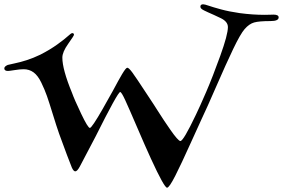

<svg xmlns="http://www.w3.org/2000/svg" viewBox="-50 -789 1316 893"><path d="M286 -635Q294 -635 294 -627Q294 -623 267 -585Q240 -547 240 -521Q240 -466 285 -357Q296 -326 327.5 -260Q359 -194 368 -194Q377 -194 428 -283Q437 -300 442 -308Q456 -332 473.5 -364Q491 -396 499.5 -412Q508 -428 518 -444.5Q528 -461 533.5 -467.5Q539 -474 542 -474Q549 -474 565 -452.5Q581 -431 634 -350Q654 -320 665 -303Q667 -300 683.5 -274Q700 -248 713 -228.5Q726 -209 743 -184.5Q760 -160 772 -146.5Q784 -133 789 -133Q803 -133 861 -255Q879 -292 909 -361.5Q939 -431 974.5 -529.5Q1010 -628 1010 -663Q1010 -688 978 -704Q962 -712 945 -719.5Q928 -727 918 -731.5Q908 -736 899 -740.5Q890 -745 886 -749Q882 -753 882 -758Q882 -769 895 -769Q902 -769 920.5 -762.5Q939 -756 977.5 -745.5Q1016 -735 1065 -728Q1125 -720 1180 -720Q1192 -720 1206 -720.5Q1220 -721 1222 -721Q1246 -721 1246 -708Q1246 -691 1208 -691Q1155 -691 1132 -684.5Q1109 -678 1088 -654Q1068 -631 1034.5 -561Q1001 -491 956 -387.5Q911 -284 888 -236Q881 -222 837 -124Q793 -26 765 29Q737 84 727 84Q714 84 652 -51Q625 -110 587.5 -197.5Q550 -285 532.5 -323Q515 -361 509 -361Q498 -361 394 -153L321 -14Q309 8 300 8Q292 8 284 -10Q268 -49 225 -167Q213 -201 196 -256.5Q179 -312 168.5 -342Q158 -372 142 -405Q126 -438 106 -452.5Q86 -467 60 -467Q43 -467 18 -463Q-7 -459 -13 -459Q-30 -459 -30 -471Q-30 -480 -14 -487Q-8 -489 17 -494Q42 -499 73.5 -509Q105 -519 138 -535Q183 -558 217.5 -583Q252 -608 266.5 -621.5Q281 -635 286 -635Z"/></svg>

Font: Henny Penny
Style: Regular
Weight: 400
Designer: Olga Umpeleva
Foundry: Brownfox
Version: Version 1.001